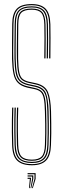

<svg xmlns="http://www.w3.org/2000/svg" viewBox="-20 -826 316 966"><path d="M140.5 5.5Q91.2 5.5 66.9 -17.4Q42.5 -40.2 41 -96.5Q40 -132 39.6 -161.5Q39.2 -191 39.8 -220.2Q40.2 -249.5 41.2 -284.5H47.2Q46.5 -253.2 45.9 -224.4Q45.2 -195.5 45.6 -164.8Q46 -134 47 -96.8Q48.5 -42.8 71.5 -21.5Q94.5 -0.2 140.5 -0.2Q186.2 -0.2 207.6 -22.6Q229 -45 230.5 -96.8Q231.5 -128.5 231.8 -151.8Q232 -175 231.8 -200.9Q231.5 -226.8 230.5 -265.5Q229 -329.8 216 -360.4Q203 -391 160.5 -401L123.2 -409.2Q101.2 -414.5 89 -425Q76.8 -435.5 71.4 -459.8Q66 -484 65 -530Q64.2 -563.8 65 -612.1Q65.8 -660.5 66 -704.2Q66 -749 82.6 -766Q99.2 -783 139.5 -783Q176.2 -783 192 -765.4Q207.8 -747.8 209 -703Q209.8 -677 209.8 -630.9Q209.8 -584.8 209 -532.2H202.8Q203.8 -585.5 203.8 -631.1Q203.8 -676.8 203 -702.8Q202 -745.8 187.4 -761.5Q172.8 -777.2 139.5 -777.2Q101.5 -777.2 86.9 -761.5Q72.2 -745.8 72 -704.2Q72 -658 71.2 -611.4Q70.5 -564.8 71.2 -530.2Q72.2 -486.2 76.9 -463.1Q81.5 -440 92.8 -430Q104 -420 124.8 -415L162 -407Q207.5 -396.2 221.2 -363.2Q235 -330.2 236.8 -265.8Q237.5 -229.2 237.9 -204.5Q238.2 -179.8 238 -155.6Q237.8 -131.5 236.5 -96.2Q234.8 -41.2 211.5 -17.9Q188.2 5.5 140.5 5.5ZM140.5 -5.8Q97.2 -5.8 75.9 -25.5Q54.5 -45.2 53.2 -96.8Q52.2 -133.8 51.9 -164.1Q51.5 -194.5 52 -223.4Q52.5 -252.2 53.2 -284.5H59.5Q58.8 -254.2 58.1 -225.9Q57.5 -197.5 57.9 -166.4Q58.2 -135.2 59.2 -96.8Q60.8 -50 79.2 -30.8Q97.8 -11.5 140.5 -11.5Q181.2 -11.5 199 -31Q216.8 -50.5 218.2 -97Q219.2 -129.2 219.6 -152.6Q220 -176 219.6 -201.5Q219.2 -227 218.2 -265.2Q217.2 -310.5 211.6 -335.5Q206 -360.5 193.1 -372.1Q180.2 -383.8 157.8 -389L120.5 -397.2Q92.8 -404 78.5 -417.9Q64.2 -431.8 59.1 -458.5Q54 -485.2 52.8 -530Q52.5 -552.5 52.6 -582.8Q52.8 -613 53.2 -645Q53.8 -677 53.8 -704.5Q54 -754.2 74 -774.2Q94 -794.2 139.5 -794.2Q181.2 -794.2 200.6 -774.1Q220 -754 221.2 -703.2Q222 -677.8 222 -631.2Q222 -584.8 221.2 -532.2H215Q216 -584.2 216 -630.8Q216 -677.2 215.2 -703.2Q213.8 -750 196.6 -769.2Q179.5 -788.5 139.5 -788.5Q96 -788.5 78 -770Q60 -751.5 59.8 -704.2Q59.8 -662 59 -613.2Q58.2 -564.5 59 -530Q60 -483.2 65.6 -457.8Q71.2 -432.2 84.5 -420.6Q97.8 -409 121.8 -403.2L159 -395.2Q199.5 -385.8 211.1 -356.9Q222.8 -328 224.5 -265.5Q225.2 -228.5 225.6 -203.6Q226 -178.8 225.6 -154.9Q225.2 -131 224.2 -96.8Q223 -46.8 203.1 -26.2Q183.2 -5.8 140.5 -5.8ZM140.5 -17Q101.2 -17 84 -34.5Q66.8 -52 65.2 -97.2Q64.2 -135 64 -165Q63.8 -195 64.2 -223.4Q64.8 -251.8 65.5 -284.5H71.8Q70.8 -252.8 70.2 -224.1Q69.8 -195.5 70.1 -165.1Q70.5 -134.8 71.5 -97.2Q72.8 -54.5 88.6 -38.6Q104.5 -22.8 140.5 -22.8Q174.8 -22.8 189.9 -39Q205 -55.2 206 -97.2Q207 -130.2 207.4 -153.2Q207.8 -176.2 207.4 -201.4Q207 -226.5 206 -265Q205 -308.2 200.2 -330.8Q195.5 -353.2 184.9 -363.1Q174.2 -373 155 -377.2L117.2 -385.2Q86.5 -392.8 70.4 -408.9Q54.2 -425 48 -454.1Q41.8 -483.2 40.5 -529.5Q39.8 -565 40.6 -613.1Q41.5 -661.2 41.5 -704.8Q41.8 -757.8 64.1 -781.6Q86.5 -805.5 139.5 -805.5Q186.8 -805.5 209.4 -782.4Q232 -759.2 233.5 -703.8Q234 -680 234.2 -635.4Q234.5 -590.8 233.5 -532.2H227.2Q228 -584.8 228.1 -631.1Q228.2 -677.5 227.5 -703.5Q226 -757 204.6 -778.4Q183.2 -799.8 139.5 -799.8Q90 -799.8 69 -777.9Q48 -756 47.8 -704.5Q47.5 -659.8 46.8 -612.8Q46 -565.8 46.8 -529.5Q47.8 -484 53.5 -456.1Q59.2 -428.2 74.5 -413.4Q89.8 -398.5 119 -391.5L156.2 -383.2Q177 -378.5 188.9 -367.9Q200.8 -357.2 206 -333.5Q211.2 -309.8 212.2 -265Q213 -227.2 213.4 -202.5Q213.8 -177.8 213.4 -154.5Q213 -131.2 212 -97.2Q210.8 -53.2 194.6 -35.1Q178.5 -17 140.5 -17ZM141 120.5 153.5 74V50.8H118.8V45H159.2V74L145 120.5ZM125.8 120.5 130.2 74H118.8V68.2H136V74L129.5 120.5ZM133.5 120.5 141.8 74V62.2H118.8V56.5H147.5V74L137.2 120.5Z"/></svg>

Font: Big Shoulders Inline Display ExtraLight
Style: Regular
Weight: 250
Version: Version 2.002